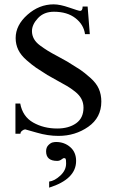

<svg xmlns="http://www.w3.org/2000/svg" viewBox="-20 -615 518 883"><path d="M243 125Q192 125 192 81Q192 63 202.5 52.5Q213 42 222 40Q231 38 238 38Q276 38 303 61.5Q330 85 330 125Q330 209 206 248V220Q231 217 257.5 192.5Q284 168 284 137Q284 119 282 115.5Q280 112 274 112Q271 112 262.5 118.5Q254 125 243 125ZM249 10Q200 10 149 -5Q98 -20 96 -20Q90 -20 82 -14Q74 -8 74 0H51V-139H73Q84 -79 132.5 -51.5Q181 -24 243 -24Q296 -24 330 -48Q364 -72 364 -120Q364 -142 354.5 -160Q345 -178 325.5 -193.5Q306 -209 288 -219.5Q270 -230 241.5 -245.5Q213 -261 198 -270Q163 -292 146 -303.5Q129 -315 102.5 -338Q76 -361 64 -386Q52 -411 52 -440Q52 -499 106 -547Q160 -595 227 -595Q256 -595 299 -580Q342 -565 348 -565Q360 -565 360 -585H383L393 -458H371Q365 -502 327 -531.5Q289 -561 228 -561Q182 -561 154.5 -531.5Q127 -502 127 -472Q127 -453 136 -436.5Q145 -420 164 -406Q183 -392 200 -381.5Q217 -371 245.5 -356Q274 -341 289 -332Q330 -307 348 -295Q366 -283 394.5 -258Q423 -233 434.5 -206.5Q446 -180 446 -148Q446 -74 386 -32Q326 10 249 10Z"/></svg>

Font: Judson
Style: Regular
Weight: 400
Version: Version 20110429